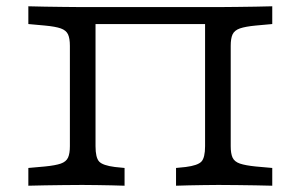

<svg xmlns="http://www.w3.org/2000/svg" viewBox="-20 -591 957 611"><path d="M202.4 -201.6V-445.2Q202.4 -468.7 196.5 -481.6Q190.5 -494.5 173.4 -500.6Q156.3 -506.6 122.8 -509.7L70.2 -514.5V-571Q94.1 -570.2 123.2 -569.8Q152.3 -569.4 181.4 -569Q210.5 -568.5 234.7 -568.5H242.8H673.1H681.9Q706.1 -568.5 735.2 -569Q764.3 -569.4 793.4 -569.8Q822.4 -570.2 846.4 -571V-514.5L793.8 -509.7Q761.1 -506.6 743.6 -500.6Q726.1 -494.5 720.1 -481.6Q714.2 -468.7 714.2 -445.2V-201.6H632.6V-525.8L646.1 -514.5H271.1L284 -525.8V-201.6ZM669.6 -2.4Q651.1 -2.4 628.1 -2Q605 -1.6 582 -1.2Q558.9 -0.8 540.2 0V-56.5L571.1 -59.6Q609.6 -64.5 621.1 -76.9Q632.6 -89.4 632.6 -125.8V-201.6H714.2V-125.8Q714.2 -102.3 720.1 -89.4Q726.1 -76.4 743.6 -70.4Q761.1 -64.5 793.8 -61.2L846.4 -56.5V0Q822.4 -0.8 793.4 -1.2Q764.3 -1.6 735.2 -2Q706.1 -2.4 681.9 -2.4H673.8ZM247 -2.4H242.8H234.7Q210.5 -2.4 181.4 -2Q152.3 -1.6 123.2 -1.2Q94.1 -0.8 70.2 0V-56.5L122.8 -61.2Q156.3 -64.5 173.4 -70.4Q190.5 -76.4 196.5 -89.4Q202.4 -102.3 202.4 -125.8V-201.6H284V-125.8Q284 -89.4 295.5 -76.9Q307 -64.5 345.5 -59.6L376.4 -56.5V0Q357.6 -0.8 334.6 -1.2Q311.5 -1.6 288.9 -2Q266.3 -2.4 247 -2.4Z"/></svg>

Font: Playfair 5pt SemiExpanded Light
Style: Regular
Weight: 300
Width: 6
Designer: Claus Eggers Sørensen
Foundry: Claus Eggers Sørensen
Version: Version 2.203